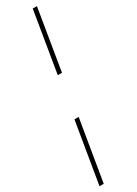

<svg xmlns="http://www.w3.org/2000/svg" viewBox="-240 -739 630 886"><g transform="rotate(-30 75.0 -296.0)"><path d="M45.9 -188.5H68.4L14.2 136.7H-8.3ZM157.2 -727.5 103.5 -403.3H81.1L134.8 -727.5Z"/></g></svg>

Font: Inter 28pt Thin
Style: Italic
Weight: 250
Italic angle: -9.3988°
Designer: Rasmus Andersson
Foundry: rsms
Version: Version 4.001;git-66647c0bb